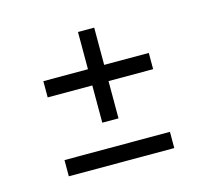

<svg xmlns="http://www.w3.org/2000/svg" viewBox="-64 -565 544 503"><g transform="rotate(-15 208.0 -313.5)"><path d="M65 -178H351V-134H65ZM230 -348V-247H186V-348H65V-392H186V-493H230V-392H351V-348Z"/></g></svg>

Font: Judson
Style: Regular
Weight: 400
Version: Version 20110429